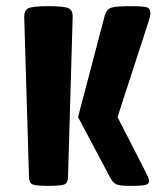

<svg xmlns="http://www.w3.org/2000/svg" viewBox="-20 -607 531 627"><path d="M407.7 0Q369.6 0 359.1 -5.4Q348.6 -10.7 339.4 -27.8L234.9 -224.6L321.8 -555.2Q327.1 -575.2 341.3 -581.1Q355.5 -586.9 402.8 -586.9Q448.2 -586.9 459.7 -583Q471.2 -579.1 471.2 -563Q471.2 -557.6 469.2 -550.5Q467.3 -543.5 464.4 -534.2L363.8 -224.6L453.6 -49.3Q460 -37.1 463.4 -29.1Q466.8 -21 466.8 -15.6Q466.8 -6.8 456.3 -3.4Q445.8 0 407.7 0ZM138.2 0Q97.2 0 86.2 -4.9Q75.2 -9.8 74.7 -27.8L59.1 -551.3Q58.6 -572.3 71.8 -579.6Q85 -586.9 138.2 -586.9Q191.4 -586.9 204.8 -579.6Q218.3 -572.3 217.3 -551.3L202.1 -27.8Q201.7 -9.8 190.4 -4.9Q179.2 0 138.2 0Z"/></svg>

Font: Denk One
Style: Regular
Weight: 400
Designer: Irina Smirnova, Eben Sorkin
Foundry: Sorkin Type Co.f
Version: Version 1.004; ttfautohint (v1.8.4.7-5d5b);gftools[0.9.23]